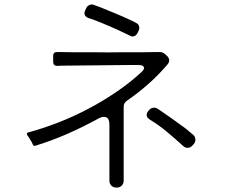

<svg xmlns="http://www.w3.org/2000/svg" viewBox="-20 -822 1040 874"><path d="M571 -660Q566 -662 560.5 -665Q555 -668 548 -671Q477 -705 409 -731Q394 -736 382 -740Q370 -745 366 -754Q362 -763 368 -775L372 -784Q377 -795 387.5 -799.5Q398 -804 409 -799Q422 -795 434 -790L505 -761Q524 -753 541.5 -745.5Q559 -738 575 -730Q589 -724 599 -718Q610 -713 613 -703Q616 -693 611 -682L605 -670Q597 -656 584 -656Q576 -656 571 -660ZM478 0V-255Q478 -290 453 -290Q442 -290 429 -283Q360 -245 288.5 -213.5Q217 -182 142 -159Q133 -155 129 -165L125 -174L111 -197Q111 -198 109 -200L104 -207Q99 -216 108 -219Q175 -237 244.5 -264Q314 -291 380.5 -326Q447 -361 509 -403Q571 -445 623 -493Q639 -507 635 -516.5Q631 -526 610 -526H563L259 -523L241 -522Q222 -522 222 -541V-568Q222 -585 239 -585H255L327 -584H421Q472 -583 523 -584H617L689 -585H708Q722 -585 732 -575L741 -567Q759 -548 742 -528Q701 -480 654.5 -439Q608 -398 557 -363Q543 -353 543 -336V0Q543 14 534 23Q525 32 511 32H510Q496 32 487 23Q478 14 478 0ZM812 -159Q777 -191 740.5 -221.5Q704 -252 663 -277Q637 -293 655 -317L657 -319Q667 -332 682 -332Q690 -332 698 -327Q730 -305 761.5 -283Q793 -261 825 -237Q835 -229 843.5 -221.5Q852 -214 860 -208Q869 -199 869.5 -187.5Q870 -176 862 -166L858 -162Q848 -149 834 -149Q822 -149 812 -159Z"/></svg>

Font: Higure Gothic
Style: Regular
Weight: 400
Designer: Yoshimichi Ohira
Foundry: Positype
Version: Version 1.000